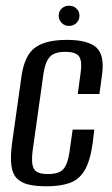

<svg xmlns="http://www.w3.org/2000/svg" viewBox="-20 -644 393 674"><path d="M143 10Q107 10 81 4Q55 -2 39.5 -17.5Q24 -33 20 -62.5Q16 -92 22 -139L56 -380Q67 -451 104 -477.5Q141 -504 215 -504Q288 -504 318 -477.5Q348 -451 338 -380L329 -314H253L263 -388Q269 -427 258.5 -444.5Q248 -462 209 -462Q171 -462 155 -444.5Q139 -427 133 -388L94 -111Q89 -68 99.5 -50.5Q110 -33 148 -33Q187 -33 202.5 -50.5Q218 -68 224 -111L235 -189H311L305 -139Q296 -77 276.5 -45Q257 -13 224 -1.5Q191 10 143 10ZM222 -553Q207 -553 196.5 -563.5Q186 -574 186 -589Q186 -604 196.5 -614Q207 -624 222 -624Q238 -624 248.5 -614Q259 -604 259 -589Q259 -574 248.5 -563.5Q238 -553 222 -553Z"/></svg>

Font: Alumni Sans Medium
Style: Italic
Weight: 500
Italic angle: -8°
Designer: Robert E. Leuschke
Foundry: Robert E. Leuschke
Version: Version 1.016